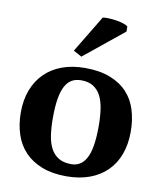

<svg xmlns="http://www.w3.org/2000/svg" viewBox="-86 -834 766 915"><g transform="rotate(10 297.0 -376.5)"><path d="M31 0ZM31 -250Q31 -311 49.5 -359.5Q68 -408 102.5 -442Q137 -476 186 -494Q235 -512 297 -512Q367 -512 417.5 -492.5Q468 -473 500.5 -438.5Q533 -404 548 -355.5Q563 -307 563 -250Q563 -189 545 -140.5Q527 -92 492.5 -58Q458 -24 408.5 -6Q359 12 297 12Q229 12 179 -7.5Q129 -27 96 -61.5Q63 -96 47 -144.5Q31 -193 31 -250ZM186 -250Q186 -205 191.5 -167.5Q197 -130 211 -104Q225 -78 249 -63.5Q273 -49 311 -49Q333 -49 351 -59.5Q369 -70 382 -93.5Q395 -117 401.5 -155.5Q408 -194 408 -250Q408 -296 402.5 -333Q397 -370 383.5 -396Q370 -422 347 -436.5Q324 -451 289 -451Q263 -451 244 -440.5Q225 -430 212 -406.5Q199 -383 192.5 -344.5Q186 -306 186 -250ZM337 -763Q345 -765 363.5 -764.5Q382 -764 402 -761Q422 -758 438.5 -752.5Q455 -747 460 -741V-717L269 -562L229 -584Z"/></g></svg>

Font: PT Serif
Style: Bold
Weight: 700
Designer: A.Korolkova, O.Umpeleva, V.Yefimov
Foundry: ParaType Ltd
Version: Version 1.000W OFL; ttfautohint (v1.6)